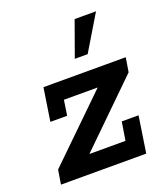

<svg xmlns="http://www.w3.org/2000/svg" viewBox="-118 -701 685 785"><g transform="rotate(-20 225.0 -308.5)"><path d="M13 0 23 -62 290 -322H143L133 -256H60L82 -399H440L430 -337L165 -78H322L335 -158H408L384 0ZM242 -464 297 -617H390L298 -464Z"/></g></svg>

Font: Rokkitt SemiBold SemiBold
Style: Italic
Weight: 600
Italic angle: -9°
Version: Version 3.103